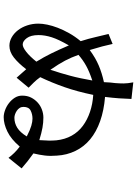

<svg xmlns="http://www.w3.org/2000/svg" viewBox="129 -823 742 1040"><g transform="rotate(90 500.0 -303.0)"><path d="M314 -129Q289 -170 269.5 -209.5Q250 -249 226 -305Q194 -250 182 -212.5Q170 -175 170 -141Q170 -99 186.5 -77Q203 -55 221 -55Q236 -55 260.5 -74Q285 -93 314 -129ZM416 -432Q368 -416 337 -399Q306 -382 277 -357Q291 -318 308.5 -284.5Q326 -251 358 -205Q368 -235 376 -262Q384 -289 391 -315Q398 -341 404 -370Q410 -399 416 -432ZM719 -77Q684 -95 661.5 -101.5Q639 -108 623 -108Q599 -108 579 -98Q559 -88 559 -59Q559 -47 565 -38Q571 -29 580 -23Q589 -17 599 -13.5Q609 -10 618 -10Q647 -10 672 -25.5Q697 -41 719 -77ZM835 22Q823 6 808.5 -9Q794 -24 774 -39Q734 8 692.5 28Q651 48 615 48Q597 48 576.5 40.5Q556 33 538.5 19.5Q521 6 509.5 -12Q498 -30 498 -52Q498 -80 508.5 -100.5Q519 -121 535.5 -136Q552 -151 573.5 -159Q595 -167 617 -167Q644 -167 672 -162Q700 -157 739 -145Q741 -176 741.5 -196Q742 -216 740 -238Q735 -284 715 -320Q695 -356 662 -380.5Q629 -405 586 -419.5Q543 -434 494 -437Q476 -350 452 -281.5Q428 -213 398 -150Q413 -129 427 -115Q441 -101 455 -87L401 -22Q392 -32 381 -44.5Q370 -57 355 -74Q323 -32 292 -7.5Q261 17 228 17Q204 17 182 4.5Q160 -8 143.5 -29.5Q127 -51 117.5 -79.5Q108 -108 108 -140Q108 -161 113.5 -188Q119 -215 130.5 -245Q142 -275 160 -307Q178 -339 203 -369Q189 -413 180.5 -451Q172 -489 164 -520L218 -542Q224 -514 231.5 -485.5Q239 -457 251 -418Q293 -449 334 -466.5Q375 -484 425 -495Q426 -515 427 -529.5Q428 -544 430 -556Q432 -580 432 -601.5Q432 -623 426 -654L516 -644Q515 -610 512.5 -576Q510 -542 505 -501Q578 -495 636 -474.5Q694 -454 734.5 -420.5Q775 -387 797.5 -340.5Q820 -294 823 -240Q826 -205 822.5 -175.5Q819 -146 811 -113Q835 -96 854.5 -80.5Q874 -65 892 -49Z"/></g></svg>

Font: NanumGothicCoding
Style: Regular
Weight: 400
Monospace: yes
Designer: Kwon Bruce; Nicolas Noh; Sung-woo Choi; Go-un Cha; Soo-hyun Park;
Foundry: NHN Corporation
Version: Version 2.000;PS 1;hotconv 1.0.49;makeotf.lib2.0.14853